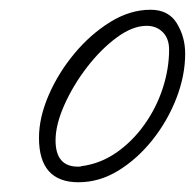

<svg xmlns="http://www.w3.org/2000/svg" viewBox="-20 -379 400 394"><path d="M141 -5Q60 -5 60 -96Q60 -138 80 -184Q100 -230 133 -269.5Q166 -309 206.5 -334Q247 -359 289 -359Q326 -359 343 -331Q360 -303 360 -269Q360 -224 342 -177.5Q324 -131 293 -92Q262 -53 223 -29Q184 -5 141 -5ZM140 -37Q146 -37 147 -38Q186 -43 219 -66Q252 -89 276.5 -123.5Q301 -158 314 -198Q327 -238 327 -277Q327 -300 314 -313Q301 -326 281 -326Q252 -326 219.5 -302Q187 -278 158.5 -241Q130 -204 112 -163.5Q94 -123 94 -91Q94 -37 140 -37Z"/></svg>

Font: Oooh Baby
Style: Regular
Weight: 400
Designer: Robert E. Leuschke
Foundry: Robert E. Leuschke
Version: Version 1.011; ttfautohint (v1.8.3)